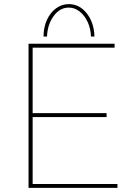

<svg xmlns="http://www.w3.org/2000/svg" viewBox="-20 -915 671 935"><path d="M538 -702V-683H139V-364H499V-345H139V-19H552V0H119V-702ZM440 -737H423Q422 -774 407.5 -806.5Q393 -839 368.5 -858.5Q344 -878 315 -878Q271 -878 241 -836.5Q211 -795 209 -737H192Q192 -782 208.5 -818Q225 -854 253 -874.5Q281 -895 315 -895Q367 -895 402.5 -850Q438 -805 440 -737Z"/></svg>

Font: Josefin Sans Thin
Style: Regular
Weight: 250
Designer: Santiago Orozco
Foundry: Typemade
Version: Version 2.000